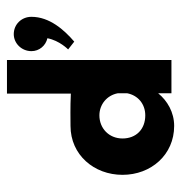

<svg xmlns="http://www.w3.org/2000/svg" viewBox="-4 -520 532 565"><g transform="rotate(-90 262.5 -238.0)"><path d="M137 -144C137 -184 167 -212 205 -212C237 -212 264 -190 270 -158V-130C264 -99 239 -77 205 -77C164 -77 137 -104 137 -144ZM368 0V-484H269V-296C230 -298 191 -297 174 -297C89 -297 30 -228 30 -144C30 -60 89 8 174 8C214 8 248 -12 270 -39V0ZM444 -464C417 -464 394 -441 394 -412C394 -389 410 -370 432 -365C425 -329 399 -304 399 -304L422 -286C457 -316 495 -359 495 -412C495 -441 473 -464 444 -464Z"/></g></svg>

Font: Hussar Tani
Style: Bold
Weight: 700
Foundry: Cannot Into Space Fonts
Version: Version 0.92